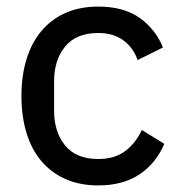

<svg xmlns="http://www.w3.org/2000/svg" viewBox="-20 -550 545 582"><path d="M278 12Q222 12 179 -7Q136 -26 106 -61Q76 -96 60.5 -146.5Q45 -197 45 -259Q45 -321 60.5 -371Q76 -421 106 -456.5Q136 -492 179 -511Q222 -530 278 -530Q355 -530 403 -496Q451 -462 474 -406L397 -368Q384 -406 353.5 -428Q323 -450 278 -450Q211 -450 177.5 -409Q144 -368 144 -304V-214Q144 -150 177.5 -109Q211 -68 278 -68Q326 -68 358 -91Q390 -114 410 -156L478 -114Q453 -55 403 -21.5Q353 12 278 12Z"/></svg>

Font: IBM Plex Sans Thai Looped Text
Style: Regular
Weight: 450
Designer: Mike Abbink, Paul van der Laan, Pieter van Rosmalen, Ben Mitchell, Mark Frömberg
Foundry: Bold Monday
Version: Version 1.1